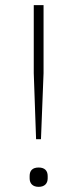

<svg xmlns="http://www.w3.org/2000/svg" viewBox="-20 -718 300 745"><path d="M139 -178 149 -434V-698H111V-434L120 -178ZM130 7C153 7 165 -6 165 -26V-35C165 -56 153 -68 130 -68C106 -68 95 -56 95 -35V-26C95 -6 107 7 130 7Z"/></svg>

Font: IBM Plex Devanagari ExtraLight
Style: Regular
Weight: 200
Designer: Mike Abbink, Paul van der Laan, Pieter van Rosmalen, Erin McLaughlin
Foundry: Bold Monday
Version: Version 1.0